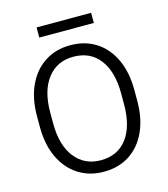

<svg xmlns="http://www.w3.org/2000/svg" viewBox="-126 -963 935 1071"><g transform="rotate(-15 341.5 -427.5)"><path d="M622.6 -385.7V-325.2Q622.6 -222.2 587.9 -147Q553.2 -71.8 490.2 -31Q427.2 9.8 341.8 9.8Q258.3 9.8 194.8 -31Q131.3 -71.8 95.7 -147Q60.1 -222.2 60.1 -325.2V-385.7Q60.1 -488.8 95.5 -564Q130.9 -639.2 194.1 -679.9Q257.3 -720.7 340.8 -720.7Q426.3 -720.7 489.5 -679.9Q552.7 -639.2 587.6 -564Q622.6 -488.8 622.6 -385.7ZM546.4 -325.2V-386.7Q546.4 -513.2 492.4 -583.7Q438.5 -654.3 340.8 -654.3Q246.6 -654.3 191.7 -583.7Q136.7 -513.2 136.7 -386.7V-325.2Q136.7 -198.2 192.1 -127.4Q247.6 -56.6 341.8 -56.6Q439.5 -56.6 492.9 -127.4Q546.4 -198.2 546.4 -325.2ZM501 -865.2V-806.6H186V-865.2Z"/></g></svg>

Font: Vazirmatn FD Light
Style: Regular
Weight: 300
Designer: Saber Rastikerdar
Foundry: Saber Rastikerdar
Version: Version 33.003